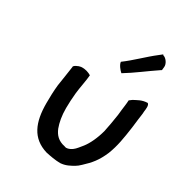

<svg xmlns="http://www.w3.org/2000/svg" viewBox="-178 -899 928 995"><g transform="rotate(30 286.5 -401.5)"><path d="M116 -367C112 -329 111 -292 111 -257C111 -143 143 -65 240 -36C263 -31 299 -24 328 -24C342 -25 356 -28 370 -34C394 -45 412 -54 431 -73C471 -110 495 -138 520 -196C541 -250 549 -300 559 -371C561 -391 563 -408 565 -421L569 -450C570 -457 571 -464 571 -472C574 -493 576 -515 565 -521C531 -520 511 -506 489 -495L473 -483C473 -473 471 -461 470 -450C468 -434 465 -413 463 -390C457 -347 451 -319 444 -283C431 -234 411 -192 390 -165C379 -152 364 -131 351 -122C343 -116 329 -108 315 -108C313 -108 309 -109 304 -111C264 -119 243 -142 230 -174C219 -204 212 -240 212 -286C212 -316 214 -346 217 -378C220 -409 232 -465 234 -495C219 -504 199 -512 173 -510C160 -509 130 -495 134 -486C129 -448 121 -402 116 -367ZM338 -636C339 -619 359 -595 370 -586C428 -621 482 -664 539 -702L544 -705L546 -724C549 -744 530 -771 512 -775L509 -779L490 -764C438 -724 391 -675 338 -636Z"/></g></svg>

Font: Hussar Pisanka
Style: Kur
Weight: 400
Designer: Robert Jablonski
Foundry: Cannot Into Space Fonts
Version: Version 1.070